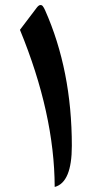

<svg xmlns="http://www.w3.org/2000/svg" viewBox="-20 -743 402 766"><path d="M159.7 -702.6Q266.6 -462.4 266.6 -161.1Q266.6 -15.1 198.2 2.9Q197.3 -289.1 59.6 -624L127 -712.9Q134.3 -722.2 140.4 -722.9Q146.5 -723.6 150.6 -718.5Q154.8 -713.4 159.7 -702.6Z"/></svg>

Font: Parastoo FD
Style: Bold-FD
Weight: 700
Foundry: Saber Rastikerdar (saber.rastikerdar@gmail.com)
Version: Version 2.0.1